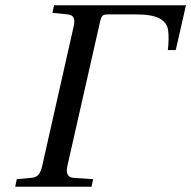

<svg xmlns="http://www.w3.org/2000/svg" viewBox="-20 -712 729 732"><path d="M38 0 44 -29 100 -34Q117 -35 126.5 -46Q136 -57 141 -80L261 -612Q271 -654 239 -657L180 -663L186 -692H689L650 -521H620Q625 -566 621 -596Q617 -626 588.5 -641.5Q560 -657 501 -657H390Q376 -657 370.5 -651.5Q365 -646 361 -627L237 -80Q227 -37 260 -34L335 -29L329 0Z"/></svg>

Font: Lingua Franca
Style: Italic
Weight: 400
Italic angle: -13°
Version: Version 1.19